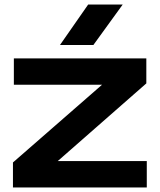

<svg xmlns="http://www.w3.org/2000/svg" viewBox="-20 -825 705 845"><path d="M626 0V-116H234L624 -458V-568H41V-452H429L37 -110V0ZM244 -627H391L520 -805H368Z"/></svg>

Font: Bounded Med
Style: Regular
Weight: 500
Designer: Vlad Churkin
Version: Version 3.0